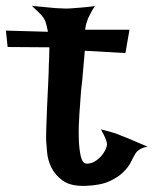

<svg xmlns="http://www.w3.org/2000/svg" viewBox="-105 -635 520 651"><path d="M2.9 -615.2Q32.2 -612.3 52.2 -610.4Q72.3 -608.4 85 -607.4Q99.6 -606.4 108.4 -606.4Q117.2 -605.5 131.8 -606.4Q144.5 -607.4 165 -608.9Q185.5 -610.4 216.8 -614.3Q210 -604.5 206.1 -597.2Q202.1 -589.8 199.2 -584L193.4 -572.3Q191.4 -566.4 189.5 -560.5Q187.5 -555.7 186 -548.8Q184.6 -542 183.6 -534.2H334L320.3 -455.1L182.6 -462.9Q177.7 -413.1 175.8 -385.7Q173.8 -358.4 171.9 -345.7L169.9 -328.1Q167 -291 164.1 -247.6Q161.1 -204.1 162.1 -167Q163.1 -129.9 168.9 -105Q174.8 -80.1 189.5 -80.1Q204.1 -80.1 216.8 -87.9Q229.5 -95.7 238.8 -106.4Q248 -117.2 252.9 -128.4Q257.8 -139.6 257.8 -145.5Q257.8 -151.4 254.9 -159.2Q250 -173.8 237.3 -196.3Q265.6 -189.5 287.1 -182.6Q297.9 -178.7 306.6 -174.8Q316.4 -170.9 329.1 -166Q339.8 -161.1 356.4 -154.3Q373 -147.5 395.5 -137.7Q374 -133.8 364.3 -125Q358.4 -121.1 355.5 -116.2Q348.6 -105.5 339.8 -87.4Q331.1 -69.3 313.5 -51.8Q295.9 -34.2 266.1 -20.5Q236.3 -6.8 186.5 -4.9Q134.8 -2.9 107.9 -22.5Q81.1 -42 68.8 -67.9Q56.6 -93.8 54.7 -119.1Q52.7 -144.5 51.8 -153.3Q50.8 -162.1 51.8 -197.3Q52.7 -232.4 54.7 -274.9Q56.6 -317.4 58.6 -356.9Q60.5 -396.5 60.5 -415Q60.5 -424.8 61.5 -435.5Q61.5 -444.3 62 -454.6Q62.5 -464.8 62.5 -474.6L-79.1 -475.6L-85 -531.2L57.6 -527.3Q55.7 -538.1 53.2 -547.4Q50.8 -556.6 48.8 -562.5Q45.9 -569.3 43 -574.2Q39.1 -579.1 34.2 -585Q29.3 -589.8 21.5 -597.7Q13.7 -605.5 2.9 -615.2Z"/></svg>

Font: Irish Grover
Style: Regular
Weight: 400
Designer: Squid
Foundry: Font Diner, Inc DBA Sideshow
Version: Version 1.000